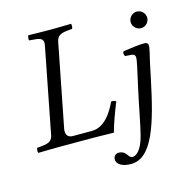

<svg xmlns="http://www.w3.org/2000/svg" viewBox="-120 -761 1045 1072"><g transform="rotate(-15 402.5 -225.5)"><path d="M117 -76C112 -48 96 -34 55 -30L24 -27C20 -23 18 -7 22 2C67 1 103 0 142 0H345C371 0 459 2 459 2C474 -54 496 -111 517 -163C511 -169 499 -172 489 -170C461 -109 415 -39 342 -39H232C208 -39 195 -53 195 -76C195 -80 195 -84 196 -89L290 -569C296 -597 311 -611 352 -615L383 -618C387 -622 389 -638 385 -647C340 -646 304 -645 265 -645C227 -645 182 -646 138 -647C135 -643 132 -623 135 -618L169 -615C208 -612 219 -599 213 -569ZM754 -320C763 -360 774 -402 774 -415C774 -429 766 -436 753 -436C721 -436 676 -430 629 -423C622 -415 624 -404 630 -395L670 -392C682 -391 688 -382 688 -372C688 -363 686 -349 680 -321L648 -176C627 -79 617 -16 599 56C577 142 543 160 525 160C498 160 503 117 454 117C441 117 425 127 425 148C425 180 463 196 507 196C632 196 685 9 736 -234ZM709 -570C709 -544 731 -522 757 -522C783 -522 805 -544 805 -570C805 -596 783 -618 757 -618C731 -618 709 -596 709 -570Z"/></g></svg>

Font: Libertinus Serif
Style: Italic
Weight: 400
Italic angle: -12°
Designer: Philipp H. Poll, Khaled Hosny
Foundry: Caleb Maclennan
Version: Version 7.050;RELEASE